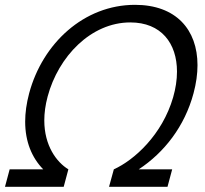

<svg xmlns="http://www.w3.org/2000/svg" viewBox="-85 -754 828 775"><path d="M-64.9 0H172.1L191 -70.5C143.5 -99.3 93.8 -165.8 93.8 -267.9C93.8 -297.2 97.9 -329.4 107.3 -364.5C150.4 -525.5 281.9 -663.5 440.9 -663.5C565.8 -663.5 629.4 -579.3 629.4 -464.9C629.4 -432.3 624.2 -397.3 613.8 -361C569.7 -209.5 457 -108 374.5 -70.5L355.1 0H591.1L610 -70.5H475C578.2 -138.5 660.5 -244 696.2 -377.5C706.9 -417.4 712.2 -455.5 712.2 -490.9C712.2 -634.5 625.5 -734.5 459.9 -734.5C253.9 -734.5 86.7 -579 32.7 -377.5C21.8 -336.6 16.6 -298.3 16.6 -262.9C16.6 -182.9 43.2 -117.7 89.5 -70.5H-46Z"/></svg>

Font: Manrope
Style: RegularItalic
Weight: 400
Italic angle: -15°
Designer: Mikhail Sharanda
Foundry: Mikhail Sharanda
Version: Version 4.502;hotconv 1.0.109;makeotfexe 2.5.65596